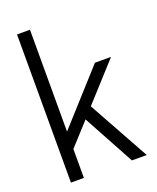

<svg xmlns="http://www.w3.org/2000/svg" viewBox="-147 -887 796 974"><g transform="rotate(-20 250.5 -400.0)"><path d="M64.9 0V-799.8H134.8V-250L387.2 -529.8H474.1L292 -329.1L474.1 0H394L244.1 -275.9L134.8 -155.8V0Z"/></g></svg>

Font: Cooper Hewitt
Style: Book
Weight: 705
Designer: Village Type and Design LLC
Foundry: Cooper Hewitt Smithsonian Design Museum
Version: 1.000